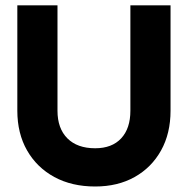

<svg xmlns="http://www.w3.org/2000/svg" viewBox="-20 -670 682 698"><path d="M43 -650.5H189V-267.5Q189 -203 225 -167Q261 -131 326 -131Q387 -131 420.5 -167Q454 -203 454 -267.5V-650.5H600V-267.5Q600 -185 565.5 -123Q531 -61 469.5 -26.5Q408 8 326 8Q241 8 177.5 -26.5Q114 -61 78.5 -123Q43 -185 43 -267.5Z"/></svg>

Font: Overused Grotesk
Style: Bold
Weight: 710
Version: Version 0.004